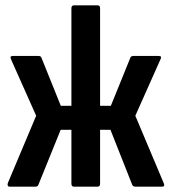

<svg xmlns="http://www.w3.org/2000/svg" viewBox="-20 -703 646 723"><path d="M16.5 0Q11.1 0 9.3 -4.2Q7.6 -8.4 9.6 -13.9L116.2 -267.1L21.6 -479.4Q15.7 -492.3 28.1 -492.3H124.7Q134.2 -492.3 136.2 -485.3L209 -304.5H248.9V-672.1Q248.9 -683 259.3 -683H347Q356.9 -683 356.9 -672.1V-304.5H397.4L470.7 -485.3Q472.6 -492.3 482.6 -492.3H577.7Q591.1 -492.3 584.2 -479.4L489.6 -267.1L596.3 -13.9Q602.7 0 589.8 0H490.3Q486.3 0 483.1 -1.5Q479.9 -3 477.9 -7L396 -214.1H356.9V-10.9Q356.9 0 347 0H259.3Q248.9 0 248.9 -10.9V-214.1H208.4L124.5 -7Q122.1 0 113.1 0Z"/></svg>

Font: Sofia Sans Condensed
Style: Regular
Weight: 400
Designer: Botio Nikoltchev, Ani Petrova
Foundry: lettersoup
Version: Version 4.100